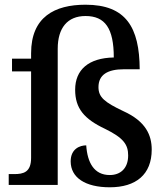

<svg xmlns="http://www.w3.org/2000/svg" viewBox="-20 -785 707 815"><path d="M446 10C557 10 624 -44 624 -150C624 -211 599 -270 504 -313C424 -351 398 -372 398 -415C398 -468 437 -491 506 -491H573C572 -669 515 -765 343 -765C212 -765 112 -713 112 -559V-536H31V-482H112V-115C112 -54 80 -46 40 -46H17V0H225V-578C225 -666 266 -717 343 -717C426 -717 463 -665 463 -541C356 -539 299 -489 299 -404C299 -325 337 -280 426 -238C506 -199 524 -170 524 -125C524 -70 491 -42 446 -42C379 -42 351 -95 346 -168C320 -168 280 -154 280 -100C280 -31 342 10 446 10Z"/></svg>

Font: Noto Naskh Arabic UI Medium
Style: Regular
Weight: 500
Designer: Monotype Design Team, David Williams, Mohamad Dakak and Nizar Qandah
Foundry: Monotype Imaging Inc.
Version: Version 2.014